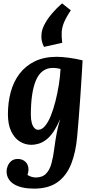

<svg xmlns="http://www.w3.org/2000/svg" viewBox="-20 -848 560 1139"><path d="M182 271Q145 271 115 264.5Q85 258 63.5 245Q42 232 30.5 212.5Q19 193 19 168Q19 153 26 136Q33 119 47.5 107Q62 95 86 95Q113 95 131 112Q149 129 149 158Q149 174 143 188Q148 195 164 200Q180 205 191 205Q231 205 253 182.5Q275 160 285.5 121Q296 82 302 33Q309 -20 316.5 -59Q324 -98 336 -138H335Q316 -94 296 -65Q276 -36 254.5 -19.5Q233 -3 210.5 4Q188 11 165 11Q129 11 97.5 -8.5Q66 -28 46.5 -68.5Q27 -109 27 -171Q27 -240 43.5 -301.5Q60 -363 95.5 -410Q131 -457 186 -484Q241 -511 317 -511Q345 -511 387.5 -505.5Q430 -500 470 -490Q468 -454 464.5 -396.5Q461 -339 456.5 -273Q452 -207 447 -145.5Q442 -84 438 -40Q430 54 402.5 124Q375 194 321.5 232.5Q268 271 182 271ZM206 -78Q228 -78 247 -100.5Q266 -123 281.5 -161.5Q297 -200 309 -247.5Q321 -295 329 -344.5Q337 -394 339 -439Q333 -441 319.5 -443Q306 -445 293 -445Q259 -445 234 -426.5Q209 -408 193.5 -372Q178 -336 170.5 -284.5Q163 -233 163 -166Q163 -139 168.5 -119Q174 -99 184 -88.5Q194 -78 206 -78ZM348 -828 400 -787Q371 -743 359 -713Q347 -683 346 -655.5Q345 -628 349 -594L241 -570Q232 -587 228 -605.5Q224 -624 226 -642Q227 -671 244.5 -704Q262 -737 289.5 -769Q317 -801 348 -828Z"/></svg>

Font: Lora Italic
Style: Italic
Weight: 400
Italic angle: -3°
Designer: Olga Karpushina, Alexei Vanyashin (Cyrillic)
Foundry: Cyreal
Version: Version 2.210; ttfautohint (v1.8.1.43-b0c9)